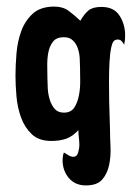

<svg xmlns="http://www.w3.org/2000/svg" viewBox="-20 -422 405 583"><path d="M145 -402Q171 -402 188.5 -389Q206 -376 224 -359Q236 -380 249 -390.5Q262 -401 288 -401Q326 -401 343 -374.5Q360 -348 360 -314Q360 -299 357 -286Q354 -292 349.5 -297Q345 -302 337 -302Q333 -302 329 -300Q322 -297 318 -279Q314 -261 312.5 -234Q311 -207 311 -175.5Q311 -144 311.5 -115Q312 -86 313 -63Q314 -40 314 -31Q314 -8 315.5 22Q317 52 311.5 78.5Q306 105 290.5 123Q275 141 241 141Q208 141 189 118.5Q170 96 170 64Q170 59 171 52.5Q172 46 174 41Q181 45 188 49.5Q195 54 203 54Q214 54 217.5 40.5Q221 27 221 19Q221 8 219.5 -4Q218 -16 218 -27Q201 -8 181.5 -1Q162 6 136 6Q98 6 76.5 -14.5Q55 -35 44 -65Q33 -95 30 -129.5Q27 -164 27 -192Q27 -222 30 -259Q33 -296 44.5 -327.5Q56 -359 79.5 -380.5Q103 -402 145 -402ZM124 -184Q124 -171 125 -153.5Q126 -136 131 -119.5Q136 -103 146 -91.5Q156 -80 174 -80Q196 -80 206 -96Q216 -112 220 -134Q224 -156 223.5 -179.5Q223 -203 223 -218Q223 -230 222 -246Q221 -262 216 -276Q211 -290 201 -299.5Q191 -309 174 -309Q151 -309 140.5 -295Q130 -281 126.5 -261.5Q123 -242 123.5 -220.5Q124 -199 124 -184Z"/></svg>

Font: Gloria
Style: Regular
Weight: 400
Designer: Peter Wiegel
Foundry: Peter Wiegel
Version: Version 1.000